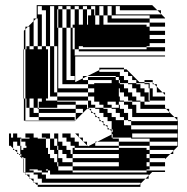

<svg xmlns="http://www.w3.org/2000/svg" viewBox="-20 -720 730 748"><path d="M351 -664V-680H347V-664ZM351 -680V-696H335V-684H347V-680ZM607 -664V-666L593 -680H447V-696H431V-664ZM203 -420V-540H191V-696H175V-540H191V-420ZM95 -536H83V-540H95ZM551 -528V-536H303V-540H287V-528ZM271 -408V-424H255V-612H239V-684H223V-696H207V-684H223V-612H239V-408ZM319 -408V-423L303 -415V-408ZM203 -612H207V-376H323V-360H347V-376H323V-392H223V-612H207V-684H203ZM443 -300V-312H431V-324H399V-312H415V-300ZM639 -280V-284L627 -296H527V-324H495V-328H479V-344H463V-360H447V-376H443V-344H447V-328H463V-324H495V-312H511V-280ZM203 -300H131V-324H143V-336H127V-300H131V-296H275V-280H303V-296H275V-312H203ZM671 -248V-252L659 -264H495V-296H479V-312H463V-324H443V-312H447V-296H463V-280H479V-252H491V-248ZM415 -216V-208L419 -204V-216ZM31 -184V-168H23V-184ZM47 -136V-126L53 -120H59V-114L63 -110V-120H59V-136H71V-144H83V-152H79V-168H63V-180H59V-152H63V-136H59V-152H47V-168H31V-152H23V-168H31V-142L37 -136ZM491 -180V-184H419V-198L415 -196V-184H419V-180H443V-168H563V-152H671V-168H563V-180ZM263 -144H271V-136H263ZM95 -312V-300H111V-280H131V-264H271V-252H275V-280H131V-296H127V-300H111V-336H95V-328H83V-336H79V-432H73V-336H79V-250H271V-248H79V-250H73V-336H71V-528H73V-432H79V-528H73V-600L79 -606V-616H89L79 -606V-528H83V-536H95V-528H111V-540H95V-616H89L111 -638V-648H121L111 -638V-540H127V-528H143V-540H127V-648H121L123 -650V-700H573L593 -680H607V-666L623 -650V-648H563V-660H415V-696H399V-660H415V-648H563V-632H623V-616H563V-632H399V-660H383V-696H367V-660H383V-624H551V-616H563V-600H623V-584H563V-568H623V-552H563V-540H551V-536H623V-520H287V-528H271V-612H263V-624H271V-684H255V-696H239V-684H255V-612H263V-528H271V-504H623V-500H273V-400L303 -415V-424H321L319 -423V-408H323V-392H347V-396H415V-408H323V-420H431V-408H443V-396H447V-392H463V-376H479V-360H495V-344H511V-328H527V-324H543V-312H623V-300L627 -296H639V-284L659 -264H671V-252L673 -250V-150L655 -132V-120H643L655 -132V-136H563V-152H443V-168H359L415 -196V-208L407 -216H399V-224L391 -232H383V-240L375 -248H367V-256L359 -264H351V-272L343 -280H335V-288L327 -296H319L323 -300L327 -296H335V-288L343 -280H351V-272L359 -264H367V-256L375 -248H383V-240L391 -232H399V-224L407 -216H415V-232H419V-216H431V-232H419V-252H431V-248H447V-216H491V-200H495V-184H671V-200H495V-184H491V-200H431V-216H415V-248H399V-264H383V-280H367V-296H351V-300H323V-312H351V-300H383V-296H399V-280H415V-264H431V-252H463V-232H491V-216H671V-232H491V-248H479V-252H463V-264H447V-280H431V-296H415V-300H383V-312H367V-324H347V-344H323V-360H203V-420H175V-540H159V-680H143V-696H127V-664H143V-540H159V-528H167V-420H191V-360H203V-344H323V-328H335V-312H323V-328H203V-344H175V-420H167V-336H159V-328H203V-324H275V-312H319V-296L273 -250H271V-252H131V-264H95V-300H83V-312ZM167 -48H143V-56H127V-60H95V-56H111V-48H143V-40H159V-24H547L527 -4V8H127V0H123L115 -8H111V-12L99 -24H95V-28L83 -40H79V-44L75 -48H71V-102L69 -104H63V-108H59V-114L53 -120H47V-126L37 -136H31V-142L23 -150V-152H15V-200H23V-184H31V-200H47V-184H63V-180H95V-184H79V-200H111V-184H127V-180H159V-144H167V-120H175V-104H191V-88H203V-72H207V-88H203V-120H191V-136H175V-180H159V-184H143V-200H175V-180H191V-152H203V-136H207V-152H203V-180H191V-200H207V-168H223V-152H239V-136H255V-120H263V-104H443V-120H263V-136H443V-144H271V-152H255V-168H239V-184H223V-200H255V-184H271V-168H287V-152H319V-154L305 -168H303V-170L289 -184H287V-186L273 -200H287V-186L289 -184H303V-170L305 -168H319V-154L323 -150L351 -164V-168H359L351 -164V-152H443V-144H551V-136H563V-120H643L623 -100V-104H563V-120H551V-104H563V-88H623V-72H563V-88H551V-72H563V-60H551V-56H623V-50H573L559 -36V-24H547L559 -36V-40H175V-56H167V-60H159V-56H167ZM223 -88H263V-72H443V-88H263V-104H239V-120H223V-136H207V-120H203V-136H207V-104H223ZM203 -60H191V-72H203ZM551 -48V-56H263V-72H207V-56H191V-60H167V-88H175V-72H207V-56H263V-48ZM127 -8V0H523L527 -4V-8H143V-24H127V-40H111V-48H79V-104H71V-108H65L69 -104H71V-102L73 -100V-50L75 -48H79V-44L83 -40H95V-28L99 -24H111V-12L115 -8ZM323 -660H335V-684H319V-696H303V-684H319V-624H323ZM351 -664H347V-660H351V-624H367V-660H351ZM271 -696V-684H287V-624H303V-684H287V-696ZM95 -312H83V-328H95ZM563 -324H543V-344H527V-360H511V-376H495V-392H479V-396H447V-408H443V-420H431V-424H321L367 -447V-456H463V-450H473L523 -400H543V-396H563V-392H575V-398L573 -400H543V-408H575V-398L581 -392H591V-382L613 -360H623V-350L613 -360H591V-382L581 -392H563V-376H575V-344H623V-328H563V-376H559V-392H543V-396H511V-408H495V-424H479V-440H463V-450H373L367 -447V-440H447V-424H463V-408H479V-396H511V-392H527V-376H543V-360H559V-328H563ZM143 -168V-144H131V-168Z"/></svg>

Font: Rubik Broken Fax
Style: Regular
Weight: 400
Designer: Hubert and Fischer, NaN
Foundry: Hubert and Fischer, NaN
Version: Version 2.201